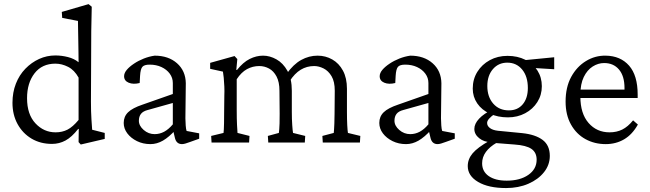

<svg xmlns="http://www.w3.org/2000/svg" viewBox="-20 -697 3177 939"><path d="M375 9.8 364.3 -2 365.2 -66.4H362.3Q331.1 -26.4 300.3 -9.8Q269.5 6.8 234.4 6.8Q177.7 6.8 134.3 -19Q90.8 -44.9 65.9 -90.3Q41 -135.7 41 -194.3Q41 -245.1 57.6 -287.6Q74.2 -330.1 104 -360.8Q133.8 -391.6 171.4 -408.7Q209 -425.8 251 -425.8Q281.2 -425.8 312 -418Q342.8 -410.2 364.3 -392.6Q364.3 -410.2 363.8 -440.4Q363.3 -470.7 362.8 -503.4Q362.3 -536.1 361.8 -561.5Q361.3 -586.9 361.3 -594.7L284.2 -609.4L282.2 -638.7L413.1 -676.8L428.7 -664.1Q426.8 -603.5 426.3 -545.4Q425.8 -487.3 425.8 -424.8L424.8 -200.2Q424.8 -150.4 427.2 -113.8Q429.7 -77.1 430.7 -62.5L492.2 -46.9V-17.6ZM252 -49.8Q284.2 -49.8 310.1 -63Q335.9 -76.2 364.3 -110.4V-317.4Q343.8 -354.5 313 -370.1Q282.2 -385.7 251 -385.7Q185.5 -385.7 148.9 -338.4Q112.3 -291 112.3 -216.8Q112.3 -137.7 153.3 -93.8Q194.3 -49.8 252 -49.8Z M715.8 7.8Q679.7 7.8 649.9 -6.8Q620.1 -21.5 602.5 -44.9Q585 -68.4 585 -95.7Q585 -127 606.4 -147.9Q627.9 -168.9 677.7 -185.5L825.2 -237.3V-291Q825.2 -316.4 810.1 -336.9Q794.9 -357.4 769.5 -369.1Q744.1 -380.9 711.9 -380.9Q685.5 -380.9 676.3 -370.1Q667 -359.4 665 -326.2L663.1 -291Q631.8 -283.2 609.4 -292.5Q586.9 -301.8 586.9 -324.2Q586.9 -339.8 600.1 -355.5Q613.3 -371.1 635.3 -385.7Q657.2 -400.4 683.1 -410.6Q709 -420.9 736.3 -424.8Q803.7 -424.8 845.7 -387.7Q887.7 -350.6 888.7 -290L886.7 -118.2Q886.7 -102.5 888.2 -83.5Q889.6 -64.5 892.6 -56.6L954.1 -44.9V-18.6L910.2 -2.9Q897.5 2 887.2 4.9Q877 7.8 870.1 7.8Q841.8 7.8 835 -24.4L826.2 -61.5L838.9 -62.5Q806.6 -26.4 776.9 -9.3Q747.1 7.8 715.8 7.8ZM736.3 -41Q760.7 -41 782.7 -52.7Q804.7 -64.5 825.2 -88.9V-193.4L703.1 -159.2Q679.7 -153.3 669.4 -140.1Q659.2 -127 659.2 -106.4Q659.2 -82 682.6 -61.5Q706.1 -41 736.3 -41Z M1014.6 0 1012.7 -32.2 1073.2 -46.9Q1074.2 -54.7 1074.7 -64.5Q1075.2 -74.2 1075.7 -94.7Q1076.2 -115.2 1076.2 -152.3L1077.1 -229.5Q1078.1 -251 1077.1 -273.9Q1076.2 -296.9 1074.2 -316.9Q1072.3 -336.9 1070.3 -346.7L1007.8 -360.4V-389.6L1127 -422.9L1140.6 -408.2L1135.7 -355.5L1138.7 -354.5Q1168.9 -392.6 1201.2 -408.7Q1233.4 -424.8 1266.6 -424.8Q1299.8 -424.8 1332 -406.7Q1364.3 -388.7 1385.7 -350.6Q1407.2 -312.5 1407.2 -252.9V-149.4Q1407.2 -113.3 1409.2 -85.4Q1411.1 -57.6 1413.1 -46.9L1472.7 -32.2L1470.7 0H1292L1290 -32.2L1343.8 -46.9Q1344.7 -54.7 1345.7 -64.9Q1346.7 -75.2 1347.2 -93.3Q1347.7 -111.3 1347.7 -140.6L1346.7 -252.9Q1346.7 -295.9 1332.5 -322.8Q1318.4 -349.6 1295.9 -361.8Q1273.4 -374 1248 -374Q1215.8 -374 1188 -358.9Q1160.2 -343.8 1137.7 -309.6V-161.1Q1137.7 -113.3 1139.2 -85.9Q1140.6 -58.6 1141.6 -46.9L1200.2 -32.2L1198.2 0ZM1558.6 0 1556.6 -32.2 1612.3 -46.9Q1613.3 -54.7 1613.8 -64.9Q1614.3 -75.2 1615.2 -93.3Q1616.2 -111.3 1616.2 -140.6L1617.2 -252.9Q1617.2 -297.9 1601.6 -324.2Q1585.9 -350.6 1562.5 -362.3Q1539.1 -374 1516.6 -374Q1480.5 -374 1450.7 -356Q1420.9 -337.9 1396.5 -299.8L1380.9 -335Q1415 -382.8 1453.1 -403.8Q1491.2 -424.8 1533.2 -424.8Q1572.3 -424.8 1605 -406.2Q1637.7 -387.7 1657.2 -351.6Q1676.8 -315.4 1676.8 -262.7V-149.4Q1676.8 -113.3 1678.2 -85.4Q1679.7 -57.6 1681.6 -46.9L1742.2 -32.2L1740.2 0Z M1965.8 7.8Q1929.7 7.8 1899.9 -6.8Q1870.1 -21.5 1852.5 -44.9Q1835 -68.4 1835 -95.7Q1835 -127 1856.4 -147.9Q1877.9 -168.9 1927.7 -185.5L2075.2 -237.3V-291Q2075.2 -316.4 2060.1 -336.9Q2044.9 -357.4 2019.5 -369.1Q1994.1 -380.9 1961.9 -380.9Q1935.5 -380.9 1926.3 -370.1Q1917 -359.4 1915 -326.2L1913.1 -291Q1881.8 -283.2 1859.4 -292.5Q1836.9 -301.8 1836.9 -324.2Q1836.9 -339.8 1850.1 -355.5Q1863.3 -371.1 1885.3 -385.7Q1907.2 -400.4 1933.1 -410.6Q1959 -420.9 1986.3 -424.8Q2053.7 -424.8 2095.7 -387.7Q2137.7 -350.6 2138.7 -290L2136.7 -118.2Q2136.7 -102.5 2138.2 -83.5Q2139.6 -64.5 2142.6 -56.6L2204.1 -44.9V-18.6L2160.2 -2.9Q2147.5 2 2137.2 4.9Q2127 7.8 2120.1 7.8Q2091.8 7.8 2085 -24.4L2076.2 -61.5L2088.9 -62.5Q2056.6 -26.4 2026.9 -9.3Q1997.1 7.8 1965.8 7.8ZM1986.3 -41Q2010.7 -41 2032.7 -52.7Q2054.7 -64.5 2075.2 -88.9V-193.4L1953.1 -159.2Q1929.7 -153.3 1919.4 -140.1Q1909.2 -127 1909.2 -106.4Q1909.2 -82 1932.6 -61.5Q1956.1 -41 1986.3 -41Z M2455.1 222.7Q2369.1 222.7 2318.4 192.9Q2267.6 163.1 2267.6 115.2Q2267.6 81.1 2291.5 52.7Q2315.4 24.4 2374 -8.8L2409.2 1Q2375 20.5 2356.4 45.9Q2337.9 71.3 2337.9 101.6Q2337.9 141.6 2370.1 164.1Q2402.3 186.5 2458 186.5Q2523.4 186.5 2564 158.2Q2604.5 129.9 2604.5 84Q2604.5 48.8 2579.1 31.2Q2553.7 13.7 2496.1 9.8L2396.5 2L2379.9 -2Q2347.7 -2 2323.7 -21Q2299.8 -40 2299.8 -66.4Q2299.8 -91.8 2323.2 -116.7Q2346.7 -141.6 2389.6 -162.1L2401.4 -141.6Q2380.9 -127 2371.6 -116.2Q2362.3 -105.5 2362.3 -95.7Q2362.3 -81.1 2376 -70.8Q2389.6 -60.5 2414.1 -57.6L2534.2 -45.9Q2598.6 -39.1 2633.8 -12.7Q2668.9 13.7 2668.9 65.4Q2668.9 109.4 2640.6 145Q2612.3 180.7 2564 201.7Q2515.6 222.7 2455.1 222.7ZM2463.9 -123Q2415 -123 2375.5 -141.1Q2335.9 -159.2 2314 -191.4Q2292 -223.6 2292 -263.7Q2292 -309.6 2314.5 -345.7Q2336.9 -381.8 2375.5 -402.8Q2414.1 -423.8 2461.9 -423.8Q2510.7 -423.8 2548.8 -404.8Q2586.9 -385.7 2608.4 -352.1Q2629.9 -318.4 2629.9 -275.4Q2629.9 -232.4 2607.9 -197.8Q2585.9 -163.1 2548.3 -143.1Q2510.7 -123 2463.9 -123ZM2468.8 -157.2Q2511.7 -157.2 2536.6 -187Q2561.5 -216.8 2561.5 -266.6Q2561.5 -323.2 2533.7 -356.9Q2505.9 -390.6 2460.9 -390.6Q2418 -390.6 2390.6 -358.9Q2363.3 -327.1 2363.3 -276.4Q2363.3 -223.6 2392.1 -190.4Q2420.9 -157.2 2468.8 -157.2ZM2690.4 -358.4 2578.1 -365.2 2540 -402.3 2690.4 -417Z M2942.4 7.8Q2887.7 7.8 2843.3 -16.6Q2798.8 -41 2772.5 -87.9Q2746.1 -134.8 2746.1 -200.2Q2746.1 -270.5 2773.4 -320.8Q2800.8 -371.1 2845.7 -398.4Q2890.6 -425.8 2942.4 -424.8Q3014.6 -423.8 3056.6 -376Q3098.6 -328.1 3098.6 -234.4V-217.8H2794.9V-258.8H3043.9L3034.2 -249V-266.6Q3034.2 -325.2 3007.3 -356.9Q2980.5 -388.7 2934.6 -388.7Q2905.3 -388.7 2878.4 -371.6Q2851.6 -354.5 2835 -320.3Q2818.4 -286.1 2818.4 -234.4V-224.6Q2818.4 -141.6 2858.4 -95.7Q2898.4 -49.8 2960.9 -49.8Q2996.1 -49.8 3023.4 -63.5Q3050.8 -77.1 3076.2 -108.4L3099.6 -87.9Q3072.3 -39.1 3032.2 -15.6Q2992.2 7.8 2942.4 7.8Z"/></svg>

Font: Crimson Pro Light
Style: Regular
Weight: 300
Designer: Jacques Le Bailly
Foundry: Baron von Fonthausen
Version: Version 1.003